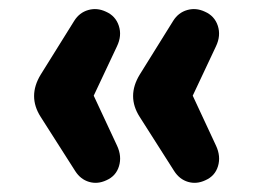

<svg xmlns="http://www.w3.org/2000/svg" viewBox="-20 -476 554 421"><path d="M145 -100.8 69.2 -219.7Q40.3 -264.8 69.2 -312.3L142.8 -430.4Q154.2 -448.5 173.5 -454Q192.7 -459.5 212 -450.5Q233.4 -441.2 240.5 -419.5Q247.7 -397.7 236.4 -374.3L185.5 -266.2L236.7 -156.5Q247.5 -133.3 240.9 -111.6Q234.4 -90 213.2 -80.7Q193.9 -71.7 175.3 -77.2Q156.6 -82.7 145 -100.8ZM362 -100.8 286.3 -219.7Q257.4 -264.8 286.3 -312.3L359.8 -430.4Q371.2 -448.5 390.5 -454Q409.7 -459.5 429 -450.5Q450.5 -441.2 457.6 -419.5Q464.7 -397.7 453.5 -374.3L402.6 -266.2L453.7 -156.5Q464.5 -133.3 458 -111.6Q451.5 -90 430.2 -80.7Q411 -71.7 392.3 -77.2Q373.7 -82.7 362 -100.8Z"/></svg>

Font: SN Pro Thin
Style: Regular
Weight: 200
Designer: Tobias Whetton
Foundry: Supernotes
Version: Version 1.003;Glyphs 3.3 (3324)